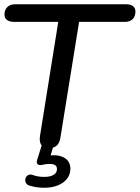

<svg xmlns="http://www.w3.org/2000/svg" viewBox="-20 -690 657 903"><path d="M189 193C259 193 311 158 311 104C311 63 280 40 232 40L218 41L229 4C249 -1 260 -17 264 -42L352 -587H567C598 -587 617 -605 617 -636C617 -658 601 -670 572 -670H51C21 -670 1 -652 1 -621C1 -600 18 -587 46 -587H254L168 -50C165 -31 168 -15 176 -6L155 61C152 72 152 77 158 83C162 87 170 87 181 85C192 82 204 81 214 81C238 81 248 90 248 105C248 129 225 142 188 142C168 142 150 139 134 133C99 120 83 173 119 183C141 190 164 193 189 193Z"/></svg>

Font: SN Pro Medium
Style: Italic
Weight: 400
Italic angle: -9°
Designer: Tobias Whetton
Foundry: Supernotes
Version: Version 1.001;Glyphs 3.2 (3249)